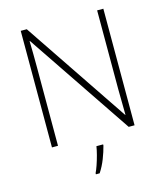

<svg xmlns="http://www.w3.org/2000/svg" viewBox="-133 -815 978 1136"><g transform="rotate(-15 355.5 -246.5)"><path d="M608 0H572L139 -642H137Q138 -601 138.5 -562.5Q139 -524 139 -481V0H102V-714H139L570 -74H572Q572 -108 571 -151Q570 -194 570 -231V-714H608ZM399 68Q390 104 374 145Q358 186 335 221H312V214Q320 198 329.5 170.5Q339 143 347 112.5Q355 82 358 61H399Z"/></g></svg>

Font: Noto Sans Khmer UI ExtraLight
Style: Regular
Weight: 200
Designer: Danh Hong and the Monotype Design Team
Foundry: Monotype Imaging Inc.
Version: Version 2.002; ttfautohint (v1.8.4.7-5d5b)